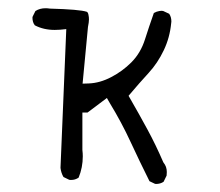

<svg xmlns="http://www.w3.org/2000/svg" viewBox="-20 -464 540 471"><path d="M362.3 -12.7Q373.5 -12.7 381.3 -18.1L388.7 -33.2Q389.2 -37.1 389.2 -42Q389.2 -55.2 381.3 -64.9L380.4 -66.4Q362.3 -108.4 341.8 -146.2Q321.3 -184.1 295.4 -229Q321.3 -259.8 344.7 -285.2Q366.7 -309.1 381.8 -340.8Q396.5 -371.6 399.9 -406.7Q400.4 -409.2 400.4 -411.1Q400.4 -422.4 395 -430.2L380.4 -437Q378.9 -437.5 376.7 -437.5Q374.5 -437.5 371.1 -437Q364.3 -436 357.4 -432.1Q345.2 -397.5 335.9 -368.2Q325.2 -334 302.2 -311Q280.3 -289.1 252.9 -274.9Q225.1 -260.3 197.8 -259.3L182.6 -258.8L195.8 -397.9Q198.2 -409.7 198.2 -416Q198.2 -422.4 197.3 -425.8Q196.3 -433.6 192.9 -435.1Q175.3 -440.9 102.5 -442.9Q96.7 -443.8 91.8 -443.8Q77.6 -443.8 66.9 -437L60.1 -423.3Q59.6 -421.9 59.6 -420.9Q59.6 -409.2 65.4 -401.9Q86.9 -390.6 114.3 -390.6Q120.6 -390.6 127.4 -391.1L142.6 -392.6L128.4 -52.2Q129.9 -39.6 135.7 -29.8L149.9 -22.9Q151.4 -22.5 153.6 -22.5Q155.8 -22.5 159.2 -22.9Q166.5 -23.9 172.9 -28.3Q183.1 -53.2 183.1 -80.6Q183.1 -87.9 182.1 -96.2V-188H194.8L242.2 -223.6L249.5 -210.9Q278.3 -163.6 300.5 -115.5Q322.8 -67.4 346.7 -19.5L359.9 -13.2Q361.3 -12.7 362.3 -12.7Z"/></svg>

Font: NaikaiFont
Style: ExtraLight
Weight: 200
Version: Version 1.89